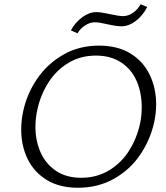

<svg xmlns="http://www.w3.org/2000/svg" viewBox="-20 -879 783 905"><path d="M80 -268Q80 -311 89 -353Q106 -435 154 -506Q202 -577 277 -620.5Q352 -664 446 -664Q535 -664 595.5 -626.5Q656 -589 686 -526Q716 -463 716 -387Q716 -346 707 -304Q689 -221 641 -150Q593 -79 517.5 -36.5Q442 6 348 6Q260 6 200 -31Q140 -68 110 -130Q80 -192 80 -268ZM640 -296Q648 -331 648 -375Q648 -441 624.5 -496Q601 -551 552 -584Q503 -617 432 -617Q359 -617 301.5 -582Q244 -547 207.5 -489Q171 -431 156 -362Q147 -322 147 -282Q147 -216 171 -161.5Q195 -107 243.5 -74Q292 -41 363 -41Q436 -41 494 -76Q552 -111 588.5 -169Q625 -227 640 -296ZM314 -736Q335 -774 368 -798Q401 -822 434 -822Q449 -822 469.5 -818Q490 -814 495 -813Q541 -803 560 -803Q584 -803 606.5 -818.5Q629 -834 643 -859L674 -846Q652 -804 619 -779.5Q586 -755 552 -755Q529 -755 485 -765Q447 -774 427 -774Q404 -774 381.5 -759.5Q359 -745 345 -722Z"/></svg>

Font: Ysabeau Semilight
Style: Italic
Weight: 300
Italic angle: -12°
Designer: Christian Thalmann (Catharsis Fonts)
Version: Version 0.003